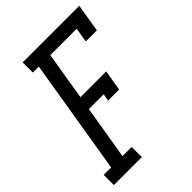

<svg xmlns="http://www.w3.org/2000/svg" viewBox="-214 -834 933 933"><g transform="rotate(-45 252.5 -367.5)"><path d="M8 0V-70H59L157 -665H116V-735H505L481 -590H405L417 -665H236L195 -417H372L354 -310H278L285 -347H183L137 -70H200V0Z"/></g></svg>

Font: Iosevka Slab Oblique
Style: Regular
Weight: 400
Italic angle: -9°
Monospace: yes
Designer: Belleve Invis
Foundry: Belleve Invis
Version: Version 11.1.1; ttfautohint (v1.8.3)